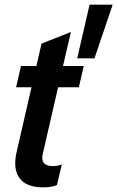

<svg xmlns="http://www.w3.org/2000/svg" viewBox="-20 -793 503 823"><path d="M164 10Q93 10 64 -29Q35 -68 51 -140L115 -419H49L70 -510H136L158 -606L284 -656L250 -510H339L318 -419H229L163 -132Q152 -81 207 -81Q226 -81 245 -88L224 0Q203 10 164 10ZM385 -543H311L364 -773H463Z"/></svg>

Font: Instrument Sans Condensed SemiBold Italic
Style: Regular
Weight: 600
Width: 3
Italic angle: -13°
Designer: Rodrigo Fuenzalida
Foundry: fragTYPE
Version: Version 1.000; ttfautohint (v1.8.4.7-5d5b);gftools[0.9.28]